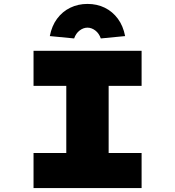

<svg xmlns="http://www.w3.org/2000/svg" viewBox="-20 -959 893 979"><path d="M151 0V-179H318V-521H151V-700H702V-521H534V-179H702V0ZM358 -763 234 -775Q244 -827 271 -863.5Q298 -900 338 -919.5Q378 -939 426 -939Q475 -939 514.5 -919.5Q554 -900 581 -863.5Q608 -827 618 -775L494 -763Q485 -789 466 -803.5Q447 -818 426 -818Q405 -818 386 -803.5Q367 -789 358 -763Z"/></svg>

Font: Lexend Mega Black
Style: Regular
Weight: 900
Version: Version 1.007